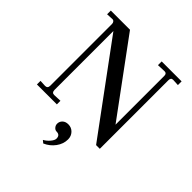

<svg xmlns="http://www.w3.org/2000/svg" viewBox="-218 -741 1097 1097"><g transform="rotate(45 331.0 -192.0)"><path d="M529 6 138 -525V-49Q138 -27 157 -27L206 -29V0H45V-29L84 -27Q104 -27 104 -49V-548Q104 -557 98.5 -563.5Q93 -570 84 -569L45 -567V-597H200L525 -155V-549Q525 -569 508 -569H505L456 -567V-597H617V-567L578 -569H576Q559 -569 559 -548V6ZM309 213 293 200Q313 189 328 171Q343 153 343 140Q343 111 315 111Q303 111 294 100.5Q285 90 285 77Q285 59 298 46.5Q311 34 333 34Q359 34 376 52Q393 70 393 96Q393 133 369.5 165Q346 197 309 213Z"/></g></svg>

Font: UnnaRegular
Style: Regular
Weight: 400
Designer: Jorge de Buen Unna
Foundry: Omnibus-Type
Version: Version 2.008;hotconv 1.0.109;makeotfexe 2.5.65596